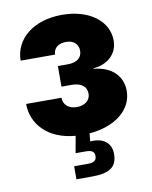

<svg xmlns="http://www.w3.org/2000/svg" viewBox="-85 -616 699 884"><g transform="rotate(-10 264.5 -174.5)"><path d="M200.2 204.1H272.9C355.5 204.1 391.1 180.2 391.1 118.7C391.1 67.4 354 38.1 293 43.5L296.4 6.3C418.5 -3.4 499 -68.8 499 -157.2C499 -223.1 454.1 -274.9 366.2 -283.2V-285.6C432.1 -290.5 480 -332.5 480 -395.5C480 -487.8 392.1 -553.2 265.6 -553.2C131.3 -553.2 42.5 -479 42 -378.4H203.1C203.6 -409.2 227.1 -427.2 262.7 -427.2C298.3 -427.2 319.8 -406.2 319.8 -376.5C319.8 -341.8 293.9 -324.2 252.9 -324.2H206.5V-228H252.9C297.4 -228 323.7 -209.5 323.7 -174.3C323.7 -145 299.3 -123 260.3 -123C222.7 -123 197.8 -144 197.3 -177.7H32.2C32.7 -83.5 102.1 -4.4 231.4 6.3L217.3 85H264.2C293.5 85 305.2 93.3 305.2 113.8C305.2 134.3 293.5 143.1 264.2 143.1H200.2Z"/></g></svg>

Font: Inter ExtraBold
Style: Regular
Weight: 800
Designer: Rasmus Andersson
Foundry: rsms
Version: Version 4.001;git-9221beed3